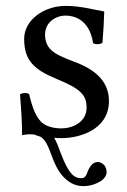

<svg xmlns="http://www.w3.org/2000/svg" viewBox="-20 -459 430 652"><path d="M48 -138C52 -89 55 -42 55 0C65 -2 75 -3 80 -3C87 -3 93 -3 100 -1C101 -1 102 -1 103 0V1C135 6 142 35 163 89C184 140 219 173 262 173C286 173 304 167 324 155C335 147 342 136 342 126C342 119 340 109 335 103C330 97 320 91 313 91C306 91 297 94 292 100C285 107 279 118 275 131C271 141 266 146 256 146C232 146 214 133 187 63C180 45 174 26 164 9C172 10 181 10 191 10C247 10 350 -17 350 -116C350 -184 301 -224 233 -249C173 -272 133 -287 133 -342C133 -383 169 -406 203 -406C225 -406 283 -398 296 -313C302 -307 322 -308 328 -314C331 -350 333 -387 334 -420C303 -425 255 -439 203 -439C129 -439 62 -391 62 -327C62 -254 95 -223 172 -191C255 -157 274 -136 274 -93C274 -44 226 -23 189 -23C150 -23 128 -36 118 -47C96 -70 85 -114 79 -139C73 -145 54 -144 48 -138Z"/></svg>

Font: Libertinus Serif
Style: Regular
Weight: 400
Designer: Philipp H. Poll, Khaled Hosny
Foundry: Caleb Maclennan
Version: Version 7.050;RELEASE